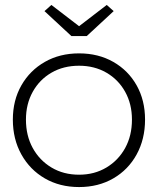

<svg xmlns="http://www.w3.org/2000/svg" viewBox="-20 -747 639 777"><path d="M300 10Q222 10 161.5 -25Q101 -60 66.5 -122Q32 -184 32 -263Q32 -341 66.5 -401.5Q101 -462 161.5 -496.5Q222 -531 300 -531Q378 -531 438.5 -496.5Q499 -462 533 -401.5Q567 -341 567 -263Q567 -184 533 -122Q499 -60 438.5 -25Q378 10 300 10ZM300 -40Q362 -40 410.5 -69Q459 -98 486.5 -148Q514 -198 514 -263Q514 -326 486.5 -375.5Q459 -425 410.5 -453Q362 -481 300 -481Q237 -481 188.5 -453Q140 -425 112.5 -375.5Q85 -326 85 -263Q85 -198 112.5 -148Q140 -98 188.5 -69Q237 -40 300 -40ZM269 -601 160 -702 188 -727 300 -641 412 -727 440 -702 331 -601Z"/></svg>

Font: Lexend Deca ExtraLight
Style: Regular
Weight: 200
Designer: Bonnie Shaver-Troup, Thomas Jockin
Foundry: Lexend
Version: Version 1.008; ttfautohint (v1.8.4.7-5d5b)